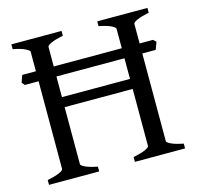

<svg xmlns="http://www.w3.org/2000/svg" viewBox="-93 -714 840 812"><g transform="rotate(-15 327.0 -307.5)"><path d="M173.3 -344.2H471.2V-434.6H173.3ZM607.9 -434.6H549.3V-50.8Q549.3 -44.9 567.1 -36.4Q585 -27.8 620.1 -21V0H400.4V-21Q433.6 -27.8 452.4 -35.9Q471.2 -43.9 471.2 -50.8V-300.3H173.3V-50.8Q173.3 -44.9 190.9 -36.4Q208.5 -27.8 244.1 -21V0H24.4V-21Q57.6 -27.8 76.4 -35.9Q95.2 -43.9 95.2 -50.8V-434.6H35.2L24.4 -446.8Q26.9 -454.1 29.5 -462.4Q32.2 -470.7 35.2 -478.5H95.2V-564Q95.2 -569.8 77.4 -578.6Q59.6 -587.4 24.4 -594.2V-615.2H244.1V-594.2Q210.9 -587.4 192.1 -579.1Q173.3 -570.8 173.3 -564V-478.5H471.2V-564Q471.2 -569.8 453.4 -578.6Q435.5 -587.4 400.4 -594.2V-615.2H620.1V-594.2Q586.9 -587.4 568.1 -579.1Q549.3 -570.8 549.3 -564V-478.5H607.9L620.1 -467.3Z"/></g></svg>

Font: GentiumAlt
Style: Regular
Weight: 400
Designer: J. Victor Gaultney
Version: Version 1.02; 2005; OFL release